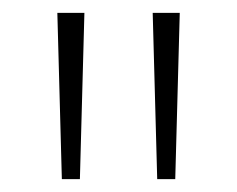

<svg xmlns="http://www.w3.org/2000/svg" viewBox="-20 -734 368 298"><path d="M111 -714 104 -456H76L69 -714ZM259 -714 252 -456H224L217 -714Z"/></svg>

Font: Noto Sans Gujarati UI SemiCondensed ExtraLight
Style: Regular
Weight: 200
Width: 4
Designer: Jelle Bosma - Monotype Design Team, Universal Thirst
Foundry: Monotype Imaging Inc.
Version: Version 2.106; ttfautohint (v1.8.4.7-5d5b)